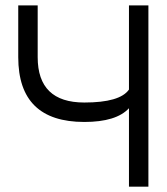

<svg xmlns="http://www.w3.org/2000/svg" viewBox="-20 -704 628 724"><path d="M466.3 0V-295.9Q418.5 -244.1 297.9 -244.1Q48.8 -244.1 48.8 -488.3V-683.6H122.1V-488.3Q122.1 -317.4 297.9 -317.4Q432.1 -317.4 466.3 -366.2V-683.6H539.6V0Z"/></svg>

Font: Sanitrixie
Style: Regular
Weight: 400
Designer: Jayvee D. Enaguas (Grand Chaos)
Version: Version 1.1 - 6/9/2013